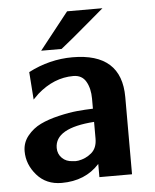

<svg xmlns="http://www.w3.org/2000/svg" viewBox="-50 -715 619 768"><g transform="rotate(-5 259.0 -331.0)"><path d="M131 -524 248 -672H390Q362 -648 323.5 -615.5Q285 -583 260.5 -562.5Q236 -542 213 -524ZM30 -129Q30 -164 52 -191Q74 -218 105 -233Q136 -248 178.5 -258Q221 -268 253 -271Q285 -274 317 -275V-315Q317 -356 301 -384Q285 -412 250 -412Q172 -412 105 -353L84 -332L76 -443Q161 -487 253 -487Q450 -487 450 -310V0H319V-53Q262 10 167 10Q105 10 67.5 -33Q30 -76 30 -129ZM159 -131Q159 -107 175.5 -90.5Q192 -74 218 -73Q229 -71 241 -73Q271 -78 294 -97.5Q317 -117 317 -155V-222Q159 -211 159 -131Z"/></g></svg>

Font: Coval
Style: ExtraBold
Weight: 800
Foundry: Context Ltd
Version: Version 001.000